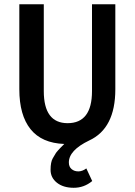

<svg xmlns="http://www.w3.org/2000/svg" viewBox="-20 -674 640 912"><path d="M71.8 -250V-653.8H188V-241.2Q188 -89.4 300.8 -88.9Q417 -88.9 417 -241.2V-653.8H527.8V-250Q527.8 -64 403.8 -6.8Q306.6 40 307.1 98.1Q307.1 118.2 320.1 129.2Q333 140.1 352.1 140.1Q371.1 140.1 390.1 126L418 186Q378.9 218.3 329.6 218Q280.3 217.8 250.2 193.8Q220.2 169.9 220.2 132.8Q220.2 95.7 230.7 77.9Q241.2 60.1 244.6 54.4Q248 48.8 255.6 40.5Q263.2 32.2 266.1 29.1Q269 25.9 276.6 18.6Q284.2 11.2 285.2 9.8Q178.2 5.9 125 -60.5Q71.8 -127 71.8 -250Z"/></svg>

Font: SourceCodePro-Semibold
Style: Regular
Weight: 600
Monospace: yes
Designer: Paul D. Hunt
Foundry: Adobe Systems Incorporated
Version: Version 1.009;PS 1.000;hotconv 1.0.70;makeotf.lib2.5.5900